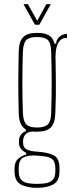

<svg xmlns="http://www.w3.org/2000/svg" viewBox="-20 -763 352 923"><path d="M158 140Q111 140 80.5 124Q50 108 50 60V46Q50 14 69 -1Q88 -16 106 -20V-28Q71 -46 71 -76V-84Q71 -104 82 -117Q93 -130 104 -132V-141Q71 -159 70 -220Q69 -262 68.5 -295Q68 -328 68 -359.5Q68 -391 68.5 -427.5Q69 -464 70 -514Q71 -563 91 -584Q111 -605 158 -605Q196 -605 215.5 -593Q235 -581 242 -553H250Q250 -573 266 -586.5Q282 -600 302 -600V-580H295Q274 -580 260.5 -557.5Q247 -535 247 -491Q248 -426 248.5 -382.5Q249 -339 248.5 -302Q248 -265 246 -220Q245 -172 225 -151Q205 -130 158 -130Q153 -130 148.5 -130Q144 -130 139 -131Q114 -130 102.5 -117Q91 -104 91 -84V-76Q91 -54 107.5 -45Q124 -36 158 -34Q208 -31 237 -17Q266 -3 266 46V60Q266 108 235.5 124Q205 140 158 140ZM158 -150Q194 -150 209.5 -164.5Q225 -179 226 -220Q231 -361 226 -514Q225 -556 210 -570.5Q195 -585 158 -585Q121 -585 106.5 -570.5Q92 -556 90 -514Q85 -361 90 -220Q92 -179 107 -164.5Q122 -150 158 -150ZM158 121Q182 121 202 117.5Q222 114 234 101Q246 88 246 61V46Q246 17 234 5Q222 -7 202.5 -10Q183 -13 158 -15Q121 -18 95.5 -7.5Q70 3 70 46V61Q70 88 82 101Q94 114 114 117.5Q134 121 158 121ZM93 -743H114L159 -663L203 -743H224L169 -644H148Z"/></svg>

Font: Big Shoulders Display Thin
Style: Regular
Weight: 100
Designer: Patric King
Foundry: XO Type Co
Version: Version 1.000; ttfautohint (v1.8.2)